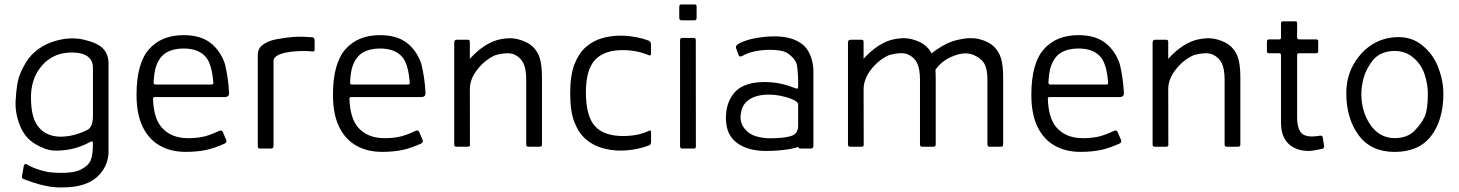

<svg xmlns="http://www.w3.org/2000/svg" viewBox="-20 -670 6580 866"><path d="M253.5 -53.5Q315.2 -54.2 375.2 -84.7Q398.2 -97 399.2 -145.3V-364.3Q399.2 -396.8 376.3 -414.6Q353.5 -432.3 309.4 -433.1Q265.3 -433.8 233.5 -420.7Q195.3 -404.7 168.7 -373.6Q142 -342.5 130.2 -304.5Q118.5 -266.5 119.8 -223.3Q120.8 -133 156.9 -93.4Q193 -53.8 253.5 -53.5ZM79.3 123.3 87.3 78.2Q90.5 65.2 102.5 72.2Q120 83 143 91.2Q169.3 100.3 191.4 104.8Q213.5 109.2 249.7 109.7Q313.5 111 346.2 94Q379 77 389.1 52.7Q399.2 28.3 399.2 -23.2Q400 -36.7 385.8 -29.3Q344.2 -6.7 302.5 2.1Q260.8 10.8 222 9Q185.2 7 137.9 -21.1Q90.7 -49.2 68.6 -107Q46.5 -164.8 50.8 -220.5Q55.3 -292.8 66 -323.8Q76.7 -354.8 97.5 -389.2Q118.3 -423.5 152.8 -448.5Q187.2 -473.5 231.8 -486Q298.8 -505.2 360.1 -490.6Q421.3 -476 445.4 -450.3Q469.5 -424.7 469.5 -383.2V17.5Q469.5 40.5 459.6 67.8Q449.7 95.2 425.7 120.7Q401.7 146.2 361.1 160.8Q320.5 175.5 257.3 175.5Q211 176.3 156.7 161.3Q128 153.8 85.3 137.2Q77.3 135 79.3 123.3Z M942.3 -296.2Q935.7 -380.8 908.8 -412.3Q876.2 -451.3 807.7 -451.2Q761.7 -451.2 730.2 -432.7Q698.7 -414.2 683.7 -369.7Q676.3 -349.8 672.8 -298.7Q673.3 -288.7 680.5 -288.7H933.3Q942.7 -288.7 942.3 -296.2ZM670.3 -223.8Q673 -136.7 709.5 -94.8Q751.7 -47.2 826.7 -46.8Q863.7 -46.7 892.3 -52.5Q919.3 -57 969.2 -80Q980.5 -84.7 985 -74.2L1000 -39.8Q1005 -27.8 992.8 -22.2Q947.2 -1.7 910.8 6.2Q869.3 15 817.7 15Q749.8 15 700 -13.7Q650.2 -42.3 623 -99.2Q595.8 -156 595.8 -242.3Q595.8 -383.8 651.9 -447.7Q708 -511.5 808.2 -511.5Q883.5 -511.5 928.4 -477.2Q973.3 -442.8 994.3 -382.5Q1009.8 -319.3 1013.2 -251.8Q1014.5 -232.5 994.5 -232.3H677.3Q669.2 -231.5 670.3 -223.8Z M1142.7 -11.2V-420.8Q1142.7 -451.8 1165.2 -467.8Q1188.7 -485.7 1225.8 -492.7Q1265.3 -500.3 1301.3 -503.2Q1326 -505 1344.7 -504.4Q1363.3 -503.8 1390.2 -501.7Q1399.2 -499.8 1399.2 -485.5L1399 -446Q1399 -436.7 1389.3 -437.8Q1353 -441.8 1309.5 -438.3Q1213.7 -430 1213.7 -394.5V-11.8Q1213.7 0 1203.3 0H1151.2Q1142.7 0 1142.7 -11.2Z M1828.3 -296.2Q1821.7 -380.8 1794.8 -412.3Q1762.2 -451.3 1693.7 -451.2Q1647.7 -451.2 1616.2 -432.7Q1584.7 -414.2 1569.7 -369.7Q1562.3 -349.8 1558.8 -298.7Q1559.3 -288.7 1566.5 -288.7H1819.3Q1828.7 -288.7 1828.3 -296.2ZM1556.3 -223.8Q1559 -136.7 1595.5 -94.8Q1637.7 -47.2 1712.7 -46.8Q1749.7 -46.7 1778.3 -52.5Q1805.3 -57 1855.2 -80Q1866.5 -84.7 1871 -74.2L1886 -39.8Q1891 -27.8 1878.8 -22.2Q1833.2 -1.7 1796.8 6.2Q1755.3 15 1703.7 15Q1635.8 15 1586 -13.7Q1536.2 -42.3 1509 -99.2Q1481.8 -156 1481.8 -242.3Q1481.8 -383.8 1537.9 -447.7Q1594 -511.5 1694.2 -511.5Q1769.5 -511.5 1814.4 -477.2Q1859.3 -442.8 1880.3 -382.5Q1895.8 -319.3 1899.2 -251.8Q1900.5 -232.5 1880.5 -232.3H1563.3Q1555.2 -231.5 1556.3 -223.8Z M2028.7 -17.7V-268.5Q2031.3 -313.7 2078.3 -380Q2147.5 -466.8 2221.7 -489.2Q2277.5 -503.7 2318.2 -492.5Q2359.2 -481.7 2382.2 -460.2Q2405.3 -438.7 2414.8 -407.2Q2424.3 -375.8 2424.5 -320.5V-17.7Q2424.3 -8.3 2414.3 -8.3H2362.8Q2353.5 -8.3 2353.5 -17.7V-310.3Q2353.5 -357.5 2341.2 -383.8Q2329 -410.2 2300.8 -423.6Q2272.7 -437 2214.3 -421.2Q2163.8 -399.2 2127.3 -348.7Q2100.7 -312.3 2099.2 -271L2099.7 -17.7Q2100.7 -8.5 2090.2 -8.3H2038.3Q2028.7 -8.3 2028.7 -17.7ZM2098.8 -116.2H2028.7V-477.7Q2028.8 -490.7 2040.3 -490.7H2091.2Q2099.2 -490.7 2099.2 -480.3Z M2777.7 9.2Q2737.3 9.2 2696.6 -2.2Q2655.8 -13.7 2623.5 -41Q2591.2 -68.3 2571.5 -117.1Q2551.8 -165.8 2551.8 -249Q2551.8 -331.5 2571.2 -380.6Q2590.5 -429.7 2622.5 -457.8Q2654.5 -486 2695.3 -497.6Q2736.2 -509.2 2777.3 -509.2Q2814.3 -509.2 2851.8 -501.8Q2880 -496.7 2905.3 -487Q2916.2 -481.8 2916.2 -470V-426.8Q2916 -415.8 2903.3 -422.3Q2885.2 -429.8 2860 -436.2Q2825.7 -444 2789.2 -444Q2704.8 -444 2663.8 -399.8Q2622.7 -355.5 2622.7 -253.2Q2622.7 -147.3 2662.7 -101.9Q2702.7 -56.5 2790.7 -56.5Q2826 -56.5 2858.8 -63.3Q2885.3 -69.7 2906.7 -80Q2916.5 -85.2 2916.5 -72.5V-31.5Q2916.5 -17 2906.7 -13.7Q2879.8 -4 2853 1.5Q2816.7 9.2 2777.7 9.2Z M3043.7 -590.2V-639.8Q3044.5 -650 3053 -650H3112.8Q3122 -650 3122 -640.7V-590.3Q3122.2 -578.2 3112 -578.3H3054.8Q3043.7 -578.3 3043.7 -590.2ZM3047.3 -10.2V-488.8Q3047.5 -499 3057.3 -499H3110Q3118.3 -499 3118.3 -488.2L3118.7 -9.5Q3118.7 0 3110.2 0H3057.3Q3047.5 0 3047.3 -10.2Z M3548.5 -224.2Q3498.5 -242.7 3451.7 -243.2Q3393.2 -244 3358.5 -220.6Q3323.8 -197.2 3320.7 -149.7Q3317.3 -115.2 3339 -89.1Q3360.7 -63 3391.8 -54.7Q3423 -46.3 3452.8 -46.3Q3513.3 -46.3 3546.7 -56Q3580 -65.7 3580 -103.3V-197.7Q3580 -212.2 3548.5 -224.2ZM3648.7 -108.5Q3647.7 -53.8 3620.4 -30.2Q3593.2 -6.7 3543.7 2.1Q3494.2 10.8 3434.7 10.8Q3400.5 10.8 3369.7 3.9Q3338.8 -3 3312.1 -19.8Q3285.3 -36.5 3269.7 -65.3Q3254 -94.2 3254 -142Q3255.5 -193.5 3276.8 -230Q3298 -266.5 3334.4 -282.8Q3370.8 -299.2 3422 -300Q3461.3 -300.2 3493.8 -294.1Q3526.3 -288 3569.3 -271.3Q3579 -267.5 3580 -276.7Q3580.8 -334.5 3574.8 -374.5Q3570 -403.7 3531.8 -430.3Q3507 -445.8 3449.3 -445.3Q3410.5 -444.7 3376.7 -436.7Q3349.8 -430 3327.5 -417.3Q3314.8 -410.5 3310.7 -423.2L3300 -452.8Q3297.3 -463.8 3307.3 -469.8Q3333 -486 3373.8 -495.2Q3424.7 -506 3475.2 -506Q3504.2 -506 3530.6 -500.5Q3557 -495 3578.8 -483.4Q3600.7 -471.8 3615.8 -453.5Q3630.8 -435.2 3639.8 -406.7Q3648.8 -378.2 3648.8 -347ZM3581.2 -153.7H3648.8V-13Q3648.7 0 3638.2 0H3589Q3580 0 3580 -11.2Z M3804.7 -17.7V-268.8Q3807.3 -314 3854.3 -380.3Q3923.5 -467.2 3997.7 -489.5Q4053.5 -504 4094.2 -492.8Q4135.2 -482 4158.2 -460.5Q4181.3 -439 4190.8 -407.2Q4200.3 -375.3 4200.5 -320.8V-17.7Q4200.3 -8.3 4190.3 -8.3H4138.8Q4129.5 -8.3 4129.5 -17.7V-310.7Q4129.5 -357.8 4117.2 -384.2Q4105 -410.5 4076.8 -423.9Q4048.7 -437.3 3990.3 -421.5Q3939.8 -399.5 3903.3 -349Q3876.8 -311 3875.2 -271.3L3875.7 -17.7Q3876.7 -8.5 3866.2 -8.3H3814.3Q3804.7 -8.3 3804.7 -17.7ZM3874.8 -116.2H3804.7V-477.7Q3804.8 -490.7 3816.3 -490.7H3867.2Q3875.2 -490.7 3875.2 -480.3ZM4141.2 -394.5Q4229 -476.2 4301 -490.5Q4358.2 -504 4399.5 -492.8Q4440.2 -482 4462.5 -460.5Q4484.8 -439 4494.7 -407.6Q4504.5 -376.2 4504.7 -320.8V-17.7Q4504.7 -8.3 4494.7 -8.3H4442.8Q4433.7 -8.3 4433.7 -17.7V-310.7Q4433.7 -357.8 4420.2 -382.1Q4406.8 -406.3 4373.7 -421Q4340.5 -435.7 4299.8 -424Q4236.2 -405.5 4203.8 -361.3Q4190.2 -343.8 4184.7 -332Z M4978.3 -296.2Q4971.7 -380.8 4944.8 -412.3Q4912.2 -451.3 4843.7 -451.2Q4797.7 -451.2 4766.2 -432.7Q4734.7 -414.2 4719.7 -369.7Q4712.3 -349.8 4708.8 -298.7Q4709.3 -288.7 4716.5 -288.7H4969.3Q4978.7 -288.7 4978.3 -296.2ZM4706.3 -223.8Q4709 -136.7 4745.5 -94.8Q4787.7 -47.2 4862.7 -46.8Q4899.7 -46.7 4928.3 -52.5Q4955.3 -57 5005.2 -80Q5016.5 -84.7 5021 -74.2L5036 -39.8Q5041 -27.8 5028.8 -22.2Q4983.2 -1.7 4946.8 6.2Q4905.3 15 4853.7 15Q4785.8 15 4736 -13.7Q4686.2 -42.3 4659 -99.2Q4631.8 -156 4631.8 -242.3Q4631.8 -383.8 4687.9 -447.7Q4744 -511.5 4844.2 -511.5Q4919.5 -511.5 4964.4 -477.2Q5009.3 -442.8 5030.3 -382.5Q5045.8 -319.3 5049.2 -251.8Q5050.5 -232.5 5030.5 -232.3H4713.3Q4705.2 -231.5 4706.3 -223.8Z M5178.7 -17.7V-268.5Q5181.3 -313.7 5228.3 -380Q5297.5 -466.8 5371.7 -489.2Q5427.5 -503.7 5468.2 -492.5Q5509.2 -481.7 5532.2 -460.2Q5555.3 -438.7 5564.8 -407.2Q5574.3 -375.8 5574.5 -320.5V-17.7Q5574.3 -8.3 5564.3 -8.3H5512.8Q5503.5 -8.3 5503.5 -17.7V-310.3Q5503.5 -357.5 5491.2 -383.8Q5479 -410.2 5450.8 -423.6Q5422.7 -437 5364.3 -421.2Q5313.8 -399.2 5277.3 -348.7Q5250.7 -312.3 5249.2 -271L5249.7 -17.7Q5250.7 -8.5 5240.2 -8.3H5188.3Q5178.7 -8.3 5178.7 -17.7ZM5248.8 -116.2H5178.7V-477.7Q5178.8 -490.7 5190.3 -490.7H5241.2Q5249.2 -490.7 5249.2 -480.3Z M5757.8 -117V-421.3Q5757.8 -429.7 5749.8 -429.8H5703.7Q5694.3 -429.8 5694.3 -439.2V-483Q5694.5 -492.3 5703.7 -492.3H5749.5Q5758.8 -492.3 5757.8 -500.7V-564.5Q5757.8 -573.8 5767.2 -573.8H5822.3Q5831.5 -573.8 5830.5 -564.8V-501.3Q5831.5 -492.3 5839.2 -492.3H5916Q5926.5 -492.2 5925.7 -483V-439.2Q5925.8 -429.8 5915.8 -429.8H5839.3Q5830.7 -430 5830.5 -422.2V-139Q5830.5 -98.3 5844.8 -76.4Q5859 -54.5 5897.2 -54.5Q5914.8 -54.5 5928.8 -57.3Q5944.5 -61 5946 -50.8L5952.2 -12.3Q5954.5 -1 5943 1.5Q5900.2 10.8 5883 10.8Q5826.3 10.8 5792.1 -21.2Q5757.8 -53.3 5757.8 -117Z M6269.7 15.2Q6163.2 15 6107.5 -60.9Q6051.8 -136.8 6052.3 -252.7Q6053.2 -344.3 6107.5 -413.2Q6161.8 -482.2 6241.8 -498.2Q6327.2 -514 6383.4 -474.1Q6439.7 -434.2 6464.9 -371.2Q6490.2 -308.3 6490.2 -247.7Q6490 -128.2 6434.8 -56.5Q6379.5 15.2 6269.7 15.2ZM6269.7 -47Q6327.3 -47 6359.5 -79.8Q6391.7 -112.5 6405.9 -144Q6420.2 -175.5 6420.2 -248Q6420.2 -291 6404.7 -337.1Q6389.2 -383.2 6349.2 -414.4Q6309.3 -445.7 6249.7 -439Q6195 -431.5 6166.6 -391.1Q6138.2 -350.7 6129.2 -313.7Q6120.3 -276.7 6120.3 -247Q6120.3 -165.5 6161.2 -106.7Q6202 -47.8 6269.7 -47Z"/></svg>

Font: Vivano Light
Style: Regular
Weight: 300
Designer: Joe Prince, Josias Burgherr
Version: Version 2.064;September 19, 2022;FontCreator 14.0.0.2877 64-